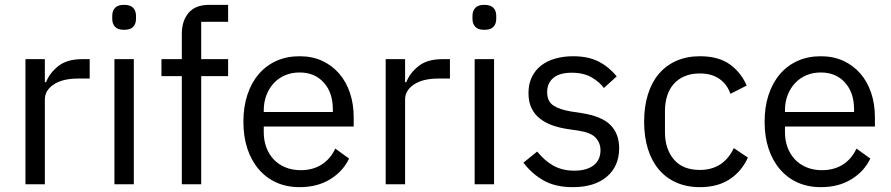

<svg xmlns="http://www.w3.org/2000/svg" viewBox="-20 -760 3676 792"><path d="M85 0V-516H165V-421H170Q184 -458 220 -487Q256 -516 319 -516H350V-436H303Q238 -436 201.5 -411.5Q165 -387 165 -350V0Z M492 -637Q466 -637 454.5 -649.5Q443 -662 443 -682V-695Q443 -715 454.5 -727.5Q466 -740 492 -740Q518 -740 529.5 -727.5Q541 -715 541 -695V-682Q541 -662 529.5 -649.5Q518 -637 492 -637ZM452 -516H532V0H452Z M730 -446H646V-516H730V-620Q730 -674 758 -707Q786 -740 843 -740H921V-670H810V-516H921V-446H810V0H730Z M1216 12Q1163 12 1120.5 -7Q1078 -26 1047.5 -61.5Q1017 -97 1000.5 -146.5Q984 -196 984 -258Q984 -319 1000.5 -369Q1017 -419 1047.5 -454.5Q1078 -490 1120.5 -509Q1163 -528 1216 -528Q1268 -528 1309 -509Q1350 -490 1379 -456.5Q1408 -423 1423.5 -377Q1439 -331 1439 -276V-238H1068V-214Q1068 -181 1078.5 -152.5Q1089 -124 1108.5 -103Q1128 -82 1156.5 -70Q1185 -58 1221 -58Q1270 -58 1306.5 -81Q1343 -104 1363 -147L1420 -106Q1395 -53 1342 -20.5Q1289 12 1216 12ZM1216 -461Q1183 -461 1156 -449.5Q1129 -438 1109.5 -417Q1090 -396 1079 -367.5Q1068 -339 1068 -305V-298H1353V-309Q1353 -378 1315.5 -419.5Q1278 -461 1216 -461Z M1571 0V-516H1651V-421H1656Q1670 -458 1706 -487Q1742 -516 1805 -516H1836V-436H1789Q1724 -436 1687.5 -411.5Q1651 -387 1651 -350V0Z M1978 -637Q1952 -637 1940.5 -649.5Q1929 -662 1929 -682V-695Q1929 -715 1940.5 -727.5Q1952 -740 1978 -740Q2004 -740 2015.5 -727.5Q2027 -715 2027 -695V-682Q2027 -662 2015.5 -649.5Q2004 -637 1978 -637ZM1938 -516H2018V0H1938Z M2343 12Q2271 12 2222.5 -15.5Q2174 -43 2139 -89L2196 -135Q2226 -97 2263 -76.5Q2300 -56 2349 -56Q2400 -56 2428.5 -78Q2457 -100 2457 -140Q2457 -170 2437.5 -191.5Q2418 -213 2367 -221L2326 -227Q2290 -232 2260 -242.5Q2230 -253 2207.5 -270.5Q2185 -288 2172.5 -314Q2160 -340 2160 -376Q2160 -414 2174 -442.5Q2188 -471 2212.5 -490Q2237 -509 2271 -518.5Q2305 -528 2344 -528Q2407 -528 2449.5 -506Q2492 -484 2524 -445L2471 -397Q2454 -421 2421 -440.5Q2388 -460 2338 -460Q2288 -460 2262.5 -438.5Q2237 -417 2237 -380Q2237 -342 2262.5 -325Q2288 -308 2336 -300L2376 -294Q2462 -281 2498 -244.5Q2534 -208 2534 -149Q2534 -74 2483 -31Q2432 12 2343 12Z M2867 12Q2813 12 2770 -7Q2727 -26 2697.5 -61Q2668 -96 2652.5 -146Q2637 -196 2637 -258Q2637 -320 2652.5 -370Q2668 -420 2697.5 -455Q2727 -490 2770 -509Q2813 -528 2867 -528Q2944 -528 2990.5 -494.5Q3037 -461 3060 -407L2993 -373Q2979 -413 2947 -435Q2915 -457 2867 -457Q2831 -457 2804 -445.5Q2777 -434 2759 -413.5Q2741 -393 2732 -364.5Q2723 -336 2723 -302V-214Q2723 -146 2759.5 -102.5Q2796 -59 2867 -59Q2964 -59 3007 -149L3065 -110Q3040 -54 2990.5 -21Q2941 12 2867 12Z M3366 12Q3313 12 3270.5 -7Q3228 -26 3197.5 -61.5Q3167 -97 3150.5 -146.5Q3134 -196 3134 -258Q3134 -319 3150.5 -369Q3167 -419 3197.5 -454.5Q3228 -490 3270.5 -509Q3313 -528 3366 -528Q3418 -528 3459 -509Q3500 -490 3529 -456.5Q3558 -423 3573.5 -377Q3589 -331 3589 -276V-238H3218V-214Q3218 -181 3228.5 -152.5Q3239 -124 3258.5 -103Q3278 -82 3306.5 -70Q3335 -58 3371 -58Q3420 -58 3456.5 -81Q3493 -104 3513 -147L3570 -106Q3545 -53 3492 -20.5Q3439 12 3366 12ZM3366 -461Q3333 -461 3306 -449.5Q3279 -438 3259.5 -417Q3240 -396 3229 -367.5Q3218 -339 3218 -305V-298H3503V-309Q3503 -378 3465.5 -419.5Q3428 -461 3366 -461Z"/></svg>

Font: IBM Plex Sans Arabic
Style: Regular
Weight: 400
Designer: Mike Abbink, Paul van der Laan, Pieter van Rosmalen, Wael Morcos, Khajak Apelian
Foundry: Bold Monday
Version: Version 1.1